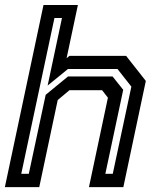

<svg xmlns="http://www.w3.org/2000/svg" viewBox="-37 -770 640 790"><path d="M-17 0 142 -749.5H283.5L237 -530.5L248.5 -540H482L563 -437L470.5 0H329L407 -368L383 -399H249L200.5 -358.5L124.5 0ZM50.5 -55H81.5L151 -380L243 -455.5H426L470 -400.5L396.5 -55H427L503.5 -413.5L446.5 -486H242.5L159 -418L218 -696H187Z"/></svg>

Font: Tourney SemiBold
Style: Italic
Weight: 600
Italic angle: -12°
Version: Version 1.015